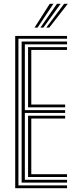

<svg xmlns="http://www.w3.org/2000/svg" viewBox="-20 -989 400 1009"><path d="M59.9 0V-800H332.3V-785.3H76.8V-14.7H332.3V0ZM127.5 -58.7V-380.9H322.3V-366.2H144.4V-73.4H332.3V-58.7ZM93.7 -29.3V-770.7H332.3V-756H110.6V-410.3H322.3V-395.6H110.6V-44H332.3V-29.3ZM127.5 -424.9V-741.3H332.3V-726.6H144.4V-439.6H322.3V-424.9ZM161.4 -843.8 241.4 -969H260.7L177.2 -843.8ZM223 -843.8 316.9 -969H336.2L238.8 -843.8ZM192.3 -843.8 279.2 -969H298.5L207.9 -843.8Z"/></svg>

Font: Big Shoulders Inline Text SC Thin
Style: Regular
Weight: 100
Designer: Patric King
Foundry: XO Type Co
Version: Version 2.002